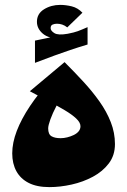

<svg xmlns="http://www.w3.org/2000/svg" viewBox="-20 -755 520 785"><path d="M182 10Q131 10 97.5 -7Q64 -24 47 -55Q30 -86 30 -128Q30 -171 48.5 -219.5Q67 -268 103 -322Q139 -376 192 -432L248 -381Q227 -353 211 -322.5Q195 -292 186 -267Q177 -242 177 -230Q177 -206 190.5 -198Q204 -190 228 -190Q241 -190 255 -193.5Q269 -197 281.5 -203Q294 -209 301.5 -218Q309 -227 309 -239Q309 -254 291.5 -270.5Q274 -287 244.5 -304.5Q215 -322 178 -341.5Q141 -361 102 -382L244 -501Q283 -462 320 -422Q357 -382 386.5 -340.5Q416 -299 433 -255.5Q450 -212 450 -166Q450 -120 425 -87Q400 -54 360 -32.5Q320 -11 273 -0.5Q226 10 182 10ZM245 -591 227 -597Q179 -597 155 -617.5Q131 -638 131 -666Q131 -699 160 -717Q189 -735 226 -735Q249 -735 273.5 -729Q298 -723 317 -703L255 -643Q245 -651 234.5 -654.5Q224 -658 213 -658Q203 -658 195 -654.5Q187 -651 187 -640Q187 -629 202.5 -619.5Q218 -610 257 -617Q283 -622 298 -627.5Q313 -633 338 -644V-593ZM123 -498V-589Q166 -598 200 -605Q234 -612 267 -618Q300 -624 338 -630V-573Q298 -561 267 -550.5Q236 -540 203 -528Q170 -516 123 -498Z"/></svg>

Font: Marhey Light
Style: Regular
Weight: 300
Designer: Nur Syamsi & Bustanul Arifin
Foundry: Namelatype
Version: Version 1.000